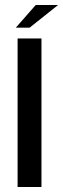

<svg xmlns="http://www.w3.org/2000/svg" viewBox="-20 -744 251 764"><path d="M50 0V-591H145V0ZM43 -634 122 -724H211L98 -634Z"/></svg>

Font: Alumni Sans Thin SemiBold
Style: Regular
Weight: 600
Version: Version 1.018